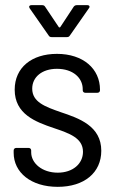

<svg xmlns="http://www.w3.org/2000/svg" viewBox="-20 -720 461 745"><path d="M95 -688 169 -582C172 -577 176 -576 181 -576H239C244 -576 248 -577 251 -582L325 -688C330 -694 327 -700 319 -700H278C273 -700 269 -698 266 -694L214 -615C213 -613 209 -613 208 -615L155 -694C152 -699 148 -700 143 -700H102C96 -700 93 -697 93 -693C93 -692 94 -690 95 -688ZM204 5C307 5 373 -50 373 -135C373 -231 287 -261 215 -285C155 -306 105 -324 105 -376C105 -421 143 -453 201 -453C263 -453 301 -418 301 -374V-370C301 -364 305 -360 311 -360H358C364 -360 368 -364 368 -370V-372C368 -453 303 -511 201 -511C103 -511 37 -458 37 -372C37 -277 118 -247 189 -223C248 -203 302 -185 302 -131C302 -85 263 -50 204 -50C143 -50 101 -87 101 -129V-136C101 -142 97 -146 91 -146H43C37 -146 33 -142 33 -136V-127C33 -51 100 5 204 5Z"/></svg>

Font: Barlow Semi Condensed
Style: Regular
Weight: 400
Width: 4
Designer: Jeremy Tribby
Foundry: Tribby Type
Version: Version 1.422;hotconv 1.0.109;makeotfexe 2.5.65596